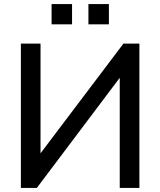

<svg xmlns="http://www.w3.org/2000/svg" viewBox="-20 -918 783 938"><path d="M82 0V-705H178V-169L583 -705H661V0H565V-538L160 0ZM412 -799V-898H512V-799ZM232 -799V-898H332V-799Z"/></svg>

Font: Nunito Sans SemiBold
Style: Regular
Weight: 600
Designer: Vernon Adams
Foundry: Vernon Adams
Version: Version 3.101; ttfautohint (v1.8.4.7-5d5b);gftools[0.9.27]